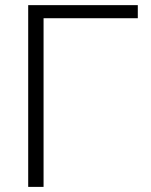

<svg xmlns="http://www.w3.org/2000/svg" viewBox="-20 -731 592 751"><path d="M519 -659.7H150.4V0H90.3V-710.9H519Z"/></svg>

Font: Roboto Light
Style: Regular
Weight: 300
Designer: Google
Version: Version 2.134; 2016; ttfautohint (v1.6)